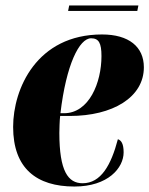

<svg xmlns="http://www.w3.org/2000/svg" viewBox="-20 -672 546 702"><path d="M229 -632H482L486 -652H233ZM252 10C375 10 432 -58 432 -115C432 -147 423 -159 411 -163C386 -68 349 -2 282 -2C229 -2 197 -46 197 -186C197 -195 198 -236 200 -248H235C392 -248 506 -316 506 -426C506 -501 451 -546 353 -546C114 -546 28 -347 28 -208C28 -56 114 10 252 10ZM214 -258H201C222 -436 270 -532 313 -532C341 -532 351 -515 351 -467C351 -370 306 -258 214 -258Z"/></svg>

Font: Noto Serif Display Condensed Black
Style: Italic
Weight: 900
Width: 3
Italic angle: -12°
Designer: Monotype Design Team
Foundry: Monotype Imaging Inc.
Version: Version 2.009